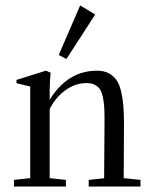

<svg xmlns="http://www.w3.org/2000/svg" viewBox="-20 -684 555 704"><path d="M223.6 -467.8 195.3 -482.4 273.9 -664.1 329.1 -630.9ZM31.2 0V-24.4L90.8 -30.8V-366.7L40.5 -378.9V-391.1L148.4 -424.8L165.5 -417.5Q162.1 -379.9 162.1 -346.2V-317.9Q227.5 -424.8 335.9 -424.8Q360.8 -424.8 378.4 -415.5Q396 -406.2 407 -390.6Q418 -375 424.1 -348.9Q430.2 -322.8 432.4 -294.4Q434.6 -266.1 434.6 -226.1Q434.6 -159.7 433.6 -30.8L495.1 -24.4V0H305.2V-24.4L361.8 -30.3Q363.3 -239.7 363.3 -240.7Q363.3 -270 362.3 -289.1Q361.3 -308.1 357.4 -326.9Q353.5 -345.7 346.7 -356.2Q339.8 -366.7 327.6 -373Q315.4 -379.4 297.9 -379.4Q256.8 -379.4 220.7 -353.8Q184.6 -328.1 162.1 -284.2V-30.8L221.7 -24.4V0Z"/></svg>

Font: Elstob 18pt
Style: Regular
Weight: 400
Designer: Peter S. Baker
Version: Version 1.015